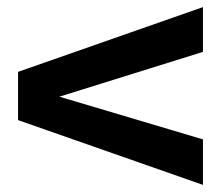

<svg xmlns="http://www.w3.org/2000/svg" viewBox="-20 -560 621 540"><path d="M550.8 -540V-414.1L147 -288.1L550.8 -168V-40L30.8 -222.2V-357.9Z"/></svg>

Font: Overused Grotesk SemiBold
Style: Regular
Weight: 600
Version: Version 0.002